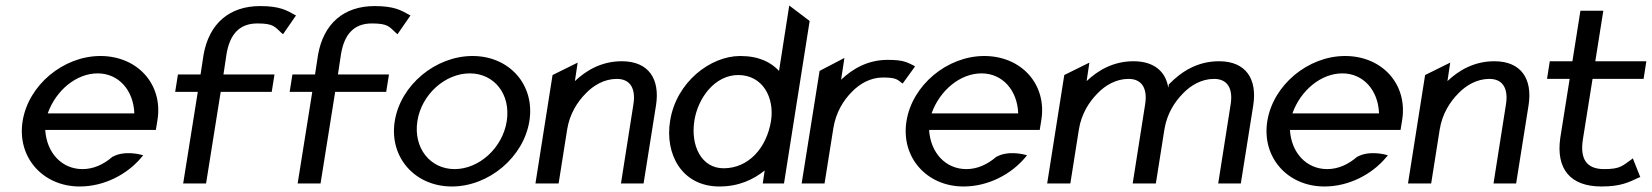

<svg xmlns="http://www.w3.org/2000/svg" viewBox="-20 -665 5988 696"><path d="M62 -226C41 -95 135 11 269 11C357 11 441 -32 494 -96L499 -102L492 -104C492 -104 432 -121 389 -97H388C356 -69 319 -52 279 -52C204 -52 149 -111 144 -194H545L551 -231C571 -360 478 -462 344 -462C210 -462 83 -357 62 -226ZM153 -254C183 -338 257 -399 334 -399C410 -399 464 -338 467 -254Z M615 -332H697L644 0H727L780 -332H965L975 -395H790L801 -468C813 -541 848 -580 913 -580C972 -580 976 -568 1001 -545L1006 -541L1053 -609L1049 -611C1019 -628 993 -643 923 -643C811 -643 738 -579 718 -467L707 -395H625Z M1030 -332H1112L1059 0H1142L1195 -332H1380L1390 -395H1205L1216 -468C1228 -541 1263 -580 1328 -580C1387 -580 1391 -568 1416 -545L1421 -541L1468 -609L1464 -611C1434 -628 1408 -643 1338 -643C1226 -643 1153 -579 1133 -467L1122 -395H1040Z M1411 -226C1390 -95 1484 11 1618 11C1752 11 1878 -95 1899 -226C1920 -357 1827 -462 1693 -462C1559 -462 1432 -357 1411 -226ZM1493 -226C1508 -323 1594 -399 1683 -399C1772 -399 1832 -323 1817 -226C1802 -129 1717 -52 1628 -52C1539 -52 1478 -129 1493 -226Z M1921 0H2005L2036 -196C2045 -252 2073 -296 2104 -327C2131 -355 2170 -379 2216 -379C2267 -379 2285 -341 2276 -286L2231 0H2313L2358 -283C2373 -378 2332 -443 2234 -443C2161 -443 2105 -410 2064 -371L2074 -438L1983 -393Z M2409 -226C2390 -108 2450 11 2588 11C2658 11 2711 -14 2752 -47L2745 0H2822L2915 -589L2841 -645L2804 -408C2775 -439 2732 -462 2663 -462C2556 -462 2431 -368 2409 -226ZM2497 -227C2510 -311 2572 -393 2656 -393C2745 -393 2788 -311 2775 -227C2759 -128 2693 -55 2603 -55C2523 -55 2483 -136 2497 -227Z M2886 0H2969L3001 -201C3010 -257 3037 -301 3068 -332C3095 -360 3134 -384 3180 -384C3225 -384 3232 -378 3248 -365L3252 -362L3297 -424L3293 -427C3268 -439 3256 -448 3198 -448C3125 -448 3070 -415 3029 -376L3041 -455L2951 -408Z M3266 -226C3245 -95 3339 11 3473 11C3561 11 3645 -32 3698 -96L3703 -102L3696 -104C3696 -104 3636 -121 3593 -97H3592C3560 -69 3523 -52 3483 -52C3408 -52 3353 -111 3348 -194H3749L3755 -231C3775 -360 3682 -462 3548 -462C3414 -462 3287 -357 3266 -226ZM3357 -254C3387 -338 3461 -399 3538 -399C3614 -399 3668 -338 3671 -254Z M3776 0H3860L3891 -196C3900 -252 3928 -296 3959 -327C3986 -355 4025 -379 4071 -379C4122 -379 4140 -341 4131 -286L4086 0H4170L4201 -196C4210 -252 4238 -296 4269 -327C4296 -355 4335 -379 4381 -379C4432 -379 4450 -341 4441 -286L4396 0H4478L4523 -283C4538 -378 4497 -443 4399 -443C4319 -443 4261 -404 4218 -360L4217 -359L4215 -347C4206 -405 4164 -443 4089 -443C4016 -443 3960 -410 3919 -371L3929 -438L3838 -393Z M4574 -226C4553 -95 4647 11 4781 11C4869 11 4953 -32 5006 -96L5011 -102L5004 -104C5004 -104 4944 -121 4901 -97H4900C4868 -69 4831 -52 4791 -52C4716 -52 4661 -111 4656 -194H5057L5063 -231C5083 -360 4990 -462 4856 -462C4722 -462 4595 -357 4574 -226ZM4665 -254C4695 -338 4769 -399 4846 -399C4922 -399 4976 -338 4979 -254Z M5084 0H5168L5199 -196C5208 -252 5236 -296 5267 -327C5294 -355 5333 -379 5379 -379C5430 -379 5448 -341 5439 -286L5394 0H5476L5521 -283C5536 -378 5495 -443 5397 -443C5324 -443 5268 -410 5227 -371L5237 -438L5146 -393Z M5588 -379H5670L5636 -165C5620 -53 5672 11 5785 11C5855 11 5884 -4 5920 -21L5926 -23L5899 -91L5894 -87C5861 -64 5854 -52 5795 -52C5730 -52 5707 -90 5718 -160L5753 -379H5938L5948 -443H5763L5792 -626H5709L5680 -443H5598Z"/></svg>

Font: Charger Sport
Style: DfBdObl
Weight: 400
Designer: Jasper
Foundry: Cannot Into Space Fonts
Version: Version 1.1